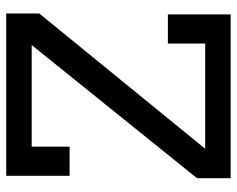

<svg xmlns="http://www.w3.org/2000/svg" viewBox="-94 -686 780 633"><g transform="rotate(-90 296.5 -370.0)"><path d="M568 -740V-631L122 -84H469V-207H565V0H25V-111L464 -656H129V-531H33V-740Z"/></g></svg>

Font: Arvo
Style: Regular
Weight: 400
Designer: Anton Koovit (Cyrillic Expansion: Cyreal)
Foundry: Anton Koovit, Yassin Baggar
Version: Version 3.000